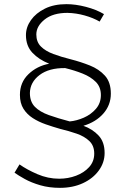

<svg xmlns="http://www.w3.org/2000/svg" viewBox="-20 -747 604 925"><path d="M484 -10Q484 36 456 74.5Q428 113 379.5 135.5Q331 158 269 158Q217 158 174 145.5Q131 133 99.5 115.5Q68 98 50 85L74 45Q109 70 160 92Q211 114 265 114Q308 114 346.5 99.5Q385 85 409.5 58Q434 31 434 -7Q434 -45 410.5 -67.5Q387 -90 349.5 -103Q312 -116 270 -126Q235 -136 200.5 -148Q166 -160 138 -178Q110 -196 93 -223Q76 -250 76 -290Q76 -350 117 -389.5Q158 -429 217 -440Q167 -460 136 -493Q105 -526 105 -578Q105 -616 129 -650Q153 -684 196.5 -705.5Q240 -727 300 -727Q344 -727 394 -714Q444 -701 481 -679L460 -643Q429 -661 388 -672.5Q347 -684 305 -685Q235 -685 195 -653Q155 -621 155 -581Q155 -545 177 -523Q199 -501 236.5 -487Q274 -473 322 -461Q369 -449 413 -431.5Q457 -414 485.5 -382.5Q514 -351 514 -296Q514 -241 478 -200Q442 -159 382 -141Q426 -125 455 -94Q484 -63 484 -10ZM466 -289Q466 -328 441.5 -352.5Q417 -377 378 -392.5Q339 -408 294 -419Q216 -420 170.5 -385.5Q125 -351 124 -299Q124 -257 148 -232.5Q172 -208 215.5 -192.5Q259 -177 316 -162Q349 -165 383.5 -180Q418 -195 442 -222.5Q466 -250 466 -289Z"/></svg>

Font: Synthetic Light
Style: Regular
Weight: 300
Designer: Santiago Orozco
Foundry: Typemade
Version: Version 2.000; ttfautohint (v1.8.4.7-5d5b)